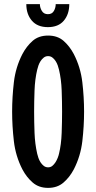

<svg xmlns="http://www.w3.org/2000/svg" viewBox="-20 -903 466 934"><path d="M214 11Q169 11 139 -15Q109 -41 89 -79Q56 -143 47.5 -216Q39 -289 39 -360Q39 -430 47.5 -503Q56 -576 89 -640Q109 -678 138.5 -704Q168 -730 214 -730Q260 -730 289.5 -704Q319 -678 339 -640Q372 -576 380.5 -503Q389 -430 389 -360Q389 -289 380.5 -216Q372 -143 339 -79Q319 -41 289 -15Q259 11 214 11ZM214 -89Q226 -89 234.5 -96Q243 -103 249.5 -113Q256 -123 260.5 -134.5Q265 -146 267 -155Q278 -200 280 -256.5Q282 -313 282 -360Q282 -408 280 -463Q278 -518 267 -564Q265 -573 261 -584.5Q257 -596 250.5 -606Q244 -616 235 -623Q226 -630 214 -630Q202 -630 193 -623Q184 -616 177.5 -606Q171 -596 167 -584.5Q163 -573 161 -564Q150 -518 148 -463Q146 -408 146 -360Q146 -311 148 -257Q150 -203 161 -155Q163 -146 167 -134.5Q171 -123 177.5 -113Q184 -103 193 -96Q202 -89 214 -89ZM317 -883Q317 -834 290.5 -802.5Q264 -771 213 -771Q162 -771 135 -802.5Q108 -834 108 -883H174Q174 -866 183.5 -850Q193 -834 213 -834Q233 -834 242 -849.5Q251 -865 251 -883Z"/></svg>

Font: Osterbar
Style: Regular
Weight: 500
Width: 3
Designer: Peter Wiegel, Basierend auf Erbar schmal-halbfette Grotesk v. Jacob Erbar
Foundry: Peter Wiegel
Version: Version 1.0